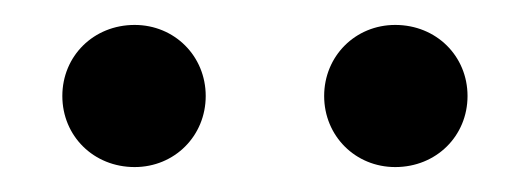

<svg xmlns="http://www.w3.org/2000/svg" viewBox="-20 -788 425 154"><path d="M297 -654C330 -654 355 -679 355 -711C355 -743 330 -768 297 -768C265 -768 240 -743 240 -711C240 -679 265 -654 297 -654ZM30 -711C30 -679 55 -654 88 -654C120 -654 145 -679 145 -711C145 -743 120 -768 88 -768C55 -768 30 -743 30 -711Z"/></svg>

Font: FiraGO Unicode
Style: Regular
Weight: 400
Designer: bBox Type
Foundry: bBox Type GmbH
Version: Version 1.001;PS 001.001;hotconv 1.0.88;makeotf.lib2.5.64775